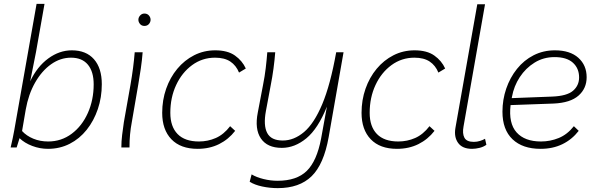

<svg xmlns="http://www.w3.org/2000/svg" viewBox="-20 -762 3089 992"><path d="M228 7Q186 7 146.5 -8Q107 -23 81 -48L66 0H35Q42 -31 46 -49.5Q50 -68 53.5 -88Q57 -108 63 -142L169 -742H210L166 -493L136 -342Q172 -418 229.5 -460Q287 -502 351 -502Q425 -502 465.5 -456Q506 -410 506 -327Q506 -259 485.5 -198.5Q465 -138 428 -91.5Q391 -45 340 -19Q289 7 228 7ZM229 -31Q297 -31 350.5 -71Q404 -111 434 -178.5Q464 -246 464 -326Q464 -392 434 -428Q404 -464 347 -464Q292 -464 244 -430Q196 -396 161.5 -335.5Q127 -275 113 -196L94 -85Q117 -60 152 -45.5Q187 -31 229 -31Z M607 0Q607 -32 611 -64.5Q615 -97 620 -131L654 -323Q670 -415 676 -492H717Q714 -452 707.5 -407.5Q701 -363 694 -323L661 -131Q655 -100 652 -68Q649 -36 649 0ZM726 -628Q712 -628 703.5 -638Q695 -648 695 -660Q695 -672 704 -682Q713 -692 726 -692Q741 -692 749.5 -682Q758 -672 758 -660Q758 -648 749.5 -638Q741 -628 726 -628Z M1001 7Q913 7 865.5 -42.5Q818 -92 818 -179Q818 -245 838.5 -303.5Q859 -362 896 -406.5Q933 -451 983 -476.5Q1033 -502 1092 -502Q1156 -502 1194 -475Q1232 -448 1250 -408L1215 -387Q1200 -424 1170 -444Q1140 -464 1091 -464Q1025 -464 972.5 -425.5Q920 -387 890 -322.5Q860 -258 860 -179Q860 -108 897.5 -69.5Q935 -31 1008 -31Q1054 -31 1095 -49Q1136 -67 1169 -110L1195 -86Q1161 -42 1112 -17.5Q1063 7 1001 7Z M1415 210Q1374 210 1334.5 201.5Q1295 193 1270 177L1280 139Q1305 154 1341.5 163Q1378 172 1414 172Q1513 172 1565 121Q1617 70 1639 -46L1669 -211Q1623 -97 1563 -47.5Q1503 2 1436 2Q1361 2 1328 -46.5Q1295 -95 1312 -181L1339 -323Q1348 -368 1353 -410.5Q1358 -453 1361 -492H1402Q1399 -452 1393 -407.5Q1387 -363 1379 -323L1354 -189Q1340 -114 1360.5 -75Q1381 -36 1441 -36Q1499 -36 1551 -80Q1603 -124 1645 -224Q1687 -324 1717 -492H1755L1678 -53Q1653 87 1590 148.5Q1527 210 1415 210Z M2031 7Q1943 7 1895.5 -42.5Q1848 -92 1848 -179Q1848 -245 1868.5 -303.5Q1889 -362 1926 -406.5Q1963 -451 2013 -476.5Q2063 -502 2122 -502Q2186 -502 2224 -475Q2262 -448 2280 -408L2245 -387Q2230 -424 2200 -444Q2170 -464 2121 -464Q2055 -464 2002.5 -425.5Q1950 -387 1920 -322.5Q1890 -258 1890 -179Q1890 -108 1927.5 -69.5Q1965 -31 2038 -31Q2084 -31 2125 -49Q2166 -67 2199 -110L2225 -86Q2191 -42 2142 -17.5Q2093 7 2031 7Z M2419 7Q2369 7 2347 -23.5Q2325 -54 2333 -101L2446 -740H2486L2375 -109Q2368 -72 2379.5 -50.5Q2391 -29 2428 -29Q2445 -29 2460.5 -34Q2476 -39 2486 -45L2493 -14Q2478 -3 2457.5 2Q2437 7 2419 7Z M2773 7Q2680 7 2628 -42.5Q2576 -92 2576 -185Q2576 -247 2595.5 -304Q2615 -361 2651 -406Q2687 -451 2737 -476.5Q2787 -502 2847 -502Q2925 -502 2968 -463.5Q3011 -425 3011 -363Q3011 -305 2969 -268Q2927 -231 2841 -227L2618 -219Q2607 -125 2649 -78Q2691 -31 2775 -31Q2823 -31 2867 -49Q2911 -67 2945 -110L2970 -86Q2935 -41 2885.5 -17Q2836 7 2773 7ZM2625 -261 2624 -255 2833 -263Q2909 -266 2940.5 -293Q2972 -320 2972 -362Q2972 -409 2940 -438Q2908 -467 2845 -467Q2788 -467 2742 -438.5Q2696 -410 2665.5 -363.5Q2635 -317 2625 -261Z"/></svg>

Font: Livvic ExtraLight
Style: Italic
Weight: 275
Italic angle: -10°
Designer: Jacques Le Bailly, Baron von Fonthausen
Version: Version 1.001; ttfautohint (v1.8.2)